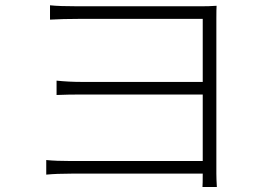

<svg xmlns="http://www.w3.org/2000/svg" viewBox="-20 -707 1040 744"><path d="M820.3 17.6H764.6Q765.6 5.9 765.6 -34.2H257.8Q198.2 -34.2 159.2 -30.3V-86.9Q196.3 -83 256.8 -83H765.6V-340.8H295.9Q244.1 -340.8 199.2 -338.9V-394.5Q248 -389.6 293.9 -389.6H765.6V-633.8H284.2Q223.6 -633.8 173.8 -630.9V-686.5Q209 -682.6 284.2 -682.6H757.8Q790 -682.6 819.3 -684.6Q818.4 -672.9 818.4 -636.7V-34.2Q818.4 -13.7 820.3 17.6Z"/></svg>

Font: Gen Shin Gothic Monospace Light
Style: Regular
Weight: 300
Designer: [Source Han Sans]
Ryoko NISHIZUKA  (kana & ideographs); Paul D. Hunt (Latin, Greek & Cyrillic); Wenlong ZHANG  (bopomofo
Version: Version 1.002.20150607